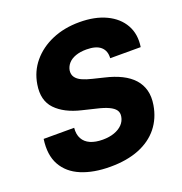

<svg xmlns="http://www.w3.org/2000/svg" viewBox="-133 -853 927 979"><g transform="rotate(-20 330.0 -363.5)"><path d="M301.3 9.8Q210.4 9.8 144.8 -17.6Q79.1 -44.9 48.1 -100.6Q17.1 -156.2 29.3 -240.2H194.8Q191.4 -205.1 204.6 -181.2Q217.8 -157.2 245.1 -145.3Q272.5 -133.3 312 -133.3Q347.7 -133.3 375 -143.1Q402.3 -152.8 419.2 -170.4Q436 -188 439.9 -211.4Q443.8 -232.4 433.3 -247.1Q422.9 -261.7 398.7 -272.9Q374.5 -284.2 335.9 -293L261.7 -311Q172.9 -332 126.5 -380.4Q80.1 -428.7 93.8 -512.2Q104.5 -579.6 146.7 -630.1Q189 -680.7 254.9 -709Q320.8 -737.3 403.3 -737.3Q487.3 -737.3 547.4 -708.7Q607.4 -680.2 636 -629.2Q664.6 -578.1 654.3 -510.7H488.8Q491.7 -550.3 466.8 -572.3Q441.9 -594.2 389.6 -594.2Q355.5 -594.2 330.6 -585.2Q305.7 -576.2 291.5 -560.3Q277.3 -544.4 273.4 -523.9Q270 -502 280.8 -486.3Q291.5 -470.7 314 -460.4Q336.4 -450.2 367.7 -442.9L427.7 -428.2Q478.5 -416.5 516.6 -397.5Q554.7 -378.4 578.9 -351.6Q603 -324.7 612.3 -289.8Q621.6 -254.9 614.3 -210.9Q603 -142.1 563.2 -92.5Q523.4 -43 457.5 -16.6Q391.6 9.8 301.3 9.8Z"/></g></svg>

Font: Inter ExtraBold
Style: Italic
Weight: 800
Italic angle: -9.3988°
Designer: Rasmus Andersson
Foundry: rsms
Version: Version 4.001;git-66647c0bb